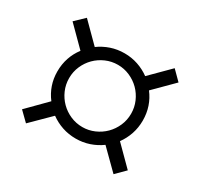

<svg xmlns="http://www.w3.org/2000/svg" viewBox="-115 -751 844 808"><g transform="rotate(30 307.0 -347.5)"><path d="M520 -90 429 -180Q403 -161 372 -150.5Q341 -140 307 -140Q272 -140 241 -150.5Q210 -161 184 -180L94 -91L50 -134L140 -225Q120 -251 109.5 -281.5Q99 -312 99 -347Q99 -382 109.5 -413Q120 -444 140 -470L49 -561L94 -604L184 -514Q210 -533 241 -543.5Q272 -554 307 -554Q341 -554 372 -543.5Q403 -533 429 -514L520 -605L564 -561L473 -470Q493 -444 503.5 -413Q514 -382 514 -347Q514 -312 503.5 -281Q493 -250 474 -224L564 -134ZM307 -196Q337 -196 364.5 -208Q392 -220 412.5 -240.5Q433 -261 445 -288.5Q457 -316 457 -347Q457 -378 445 -405.5Q433 -433 412.5 -453.5Q392 -474 364.5 -486Q337 -498 307 -498Q276 -498 248.5 -486Q221 -474 200.5 -453.5Q180 -433 168 -405.5Q156 -378 156 -347Q156 -316 168 -288.5Q180 -261 200.5 -240.5Q221 -220 248.5 -208Q276 -196 307 -196Z"/></g></svg>

Font: Geist Light
Style: Regular
Weight: 400
Designer: Basement.studio, Andrés Briganti, Mateo Zaragoza
Foundry: Basement.studio, Vercel, Andrés Briganti, Guido Ferreyra, Mateo Zaragoza
Version: Version 1.401